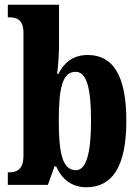

<svg xmlns="http://www.w3.org/2000/svg" viewBox="-20 -780 590 810"><path d="M344 10C453 10 513 -76 513 -270C513 -463 456 -548 350 -548C287 -548 249 -514 226 -468H221C225 -499 229 -553 229 -590V-760H13V-707H17C52 -707 79 -697 79 -640V-124C79 -62 48 -53 18 -53H13V0H182L210 -78H217C240 -26 281 10 344 10ZM300 -62C243 -62 228 -136 228 -271C228 -408 243 -477 299 -477C345 -477 364 -410 364 -272C364 -136 345 -62 300 -62Z"/></svg>

Font: Noto Serif Devanagari ExtraCondensed ExtraBold
Style: Regular
Weight: 800
Width: 2
Designer: Universal Thirst, Indian Type Foundry and the Monotype Design Team
Foundry: Monotype Imaging Inc.
Version: Version 2.004